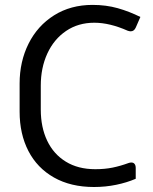

<svg xmlns="http://www.w3.org/2000/svg" viewBox="-20 -749 625 784"><path d="M363.8 14.6Q269 14.6 200.4 -24.2Q131.8 -63 95.9 -132.6Q60.1 -202.1 60.1 -293V-407.7Q60.1 -497.6 96.7 -570.8Q133.3 -644 200.9 -686.5Q268.6 -729 357.9 -729Q413.1 -729 460.7 -715.6Q508.3 -702.1 553.2 -679.7L534.7 -637.2Q527.8 -621.1 513.7 -621.1Q508.8 -621.1 501.5 -623.5Q427.7 -656.2 365.2 -656.2Q299.3 -656.2 249.8 -622.6Q200.2 -588.9 173.3 -530.5Q146.5 -472.2 146.5 -399.4V-301.8Q146.5 -229.5 172.6 -174.6Q198.7 -119.6 248.8 -88.9Q298.8 -58.1 369.1 -58.1Q408.2 -58.1 440.2 -64.7Q472.2 -71.3 505.4 -83.5Q510.7 -85.4 516.6 -85.4Q524.9 -85.4 529.5 -79.6Q534.2 -73.7 534.2 -63V-19Q498 -3.4 454.3 5.6Q410.6 14.6 363.8 14.6Z"/></svg>

Font: Lycee Sans
Style: Regular
Weight: 400
Designer: Justin Alvin
Foundry: Alkove Design
Version: Version 1.030